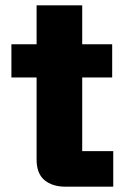

<svg xmlns="http://www.w3.org/2000/svg" viewBox="-20 -704 478 724"><path d="M228 0Q177 0 147.5 -25Q118 -50 118 -102V-684H290V-134H407V0ZM23 -412V-537H403V-412Z"/></svg>

Font: Hubot Sans SemiExpanded
Style: Bold
Weight: 700
Width: 6
Designer: Deni Anggara
Foundry: GitHub, Inc., Subsidiary of Microsoft Corporation
Version: Version 2.000